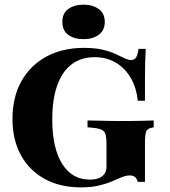

<svg xmlns="http://www.w3.org/2000/svg" viewBox="-20 -786 722 817"><path d="M324.2 11.3Q235.5 11.3 170.2 -24.6Q104.8 -60.5 69 -125.8Q33.1 -191.1 33.1 -279.8Q33.1 -371.8 70.6 -439.5Q108.1 -507.3 176.6 -544.8Q245.2 -582.3 337.9 -582.3Q383.9 -582.3 416.5 -574.6Q449.2 -566.9 471.4 -556.5Q493.5 -546 509.7 -538.3Q525.8 -530.6 537.9 -530.6Q551.6 -530.6 558.9 -541.5Q566.1 -552.4 569.4 -578.2H600Q598.4 -547.6 597.6 -517.7Q596.8 -487.9 596.8 -450Q596.8 -412.1 596.8 -357.3H566.1Q560.5 -413.7 535.9 -455.2Q511.3 -496.8 472.2 -519.8Q433.1 -542.7 383.1 -542.7Q325 -542.7 284.7 -512.1Q244.4 -481.5 223.4 -422.2Q202.4 -362.9 202.4 -277.4Q202.4 -156.5 244.4 -89.1Q286.3 -21.8 361.3 -21.8Q385.5 -21.8 401.2 -28.2Q416.9 -34.7 425 -47.2Q433.1 -59.7 433.1 -77.4V-175Q433.1 -200.8 429 -214.1Q425 -227.4 413.3 -233.5Q401.6 -239.5 378.2 -241.9L352.4 -244.4V-273.4Q369.4 -273.4 394.8 -272.6Q420.2 -271.8 448.4 -271.4Q476.6 -271 502.4 -271H514.5H525.8Q547.6 -271 577.4 -271.8Q607.3 -272.6 633.9 -273.4V-244.4L627.4 -242.7Q607.3 -239.5 602 -226.6Q596.8 -213.7 596.8 -175V-12.1H566.1Q562.1 -26.6 554 -33.1Q546 -39.5 533.1 -39.5Q516.1 -39.5 498 -31.9Q479.8 -24.2 456 -14.1Q432.3 -4 400.4 3.6Q368.5 11.3 324.2 11.3ZM335.5 -619.4Q295.2 -619.4 270.2 -637.9Q245.2 -656.5 245.2 -692.7Q245.2 -729 270.2 -747.6Q295.2 -766.1 335.5 -766.1Q374.2 -766.1 400 -747.6Q425.8 -729 425.8 -692.7Q425.8 -656.5 400 -637.9Q374.2 -619.4 335.5 -619.4Z"/></svg>

Font: Playfair 5pt SemiExpanded Light Black
Style: Regular
Weight: 900
Version: Version 2.203